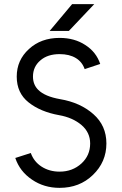

<svg xmlns="http://www.w3.org/2000/svg" viewBox="-20 -895 587 927"><path d="M219.8 -745.7H312.5L435.2 -875.2H328.3ZM267.7 -712Q178 -712 119.8 -658.3Q60.8 -604.7 60.8 -525.2Q60.8 -446 118 -400.7Q175 -355.2 265.3 -339Q330.7 -327.5 373.7 -291.2Q415.3 -255.2 415.3 -202.3Q415.3 -144.3 373.2 -105.7Q330 -66.3 267.7 -66.3Q217.8 -66.3 180 -91Q143.7 -114.7 128.7 -156.3L53.8 -132.3Q75.5 -67.3 134.5 -27.7Q192.5 12 267.7 12Q364.2 12 428.2 -50Q493.7 -112.7 493.7 -202.3Q493.7 -288.5 431 -343.8Q367.5 -400 270 -416.3Q196.7 -429.3 165 -460.8Q139.2 -486 139.2 -525.2Q139.2 -573 174.8 -603.3Q209.7 -633.7 267.7 -633.7Q315 -633.7 346.2 -614.7Q376.7 -596.3 388.8 -561.3L463.8 -586.2Q444.8 -643.8 391.7 -677.8Q339.5 -712 267.7 -712Z"/></svg>

Font: Unageo Variable
Style: Regular
Weight: 300
Designer: Richard Sepsi
Foundry: Richard Sepsi
Version: Version 2.200